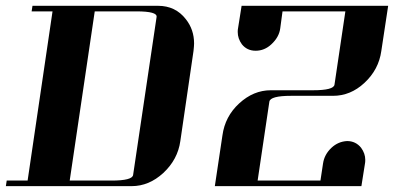

<svg xmlns="http://www.w3.org/2000/svg" viewBox="-20 -635 1344 655"><path d="M712.9 0 738.8 -172.9Q747.6 -237.8 795.9 -282.2Q844.7 -327.1 903.8 -327.1H1047.9Q1118.2 -327.1 1121.1 -346.2L1158.2 -596.2H943.8L936 -538.1Q932.1 -508.3 905.8 -483.9Q882.3 -461.9 852.1 -461.9Q822.8 -461.9 805.2 -483.9Q791 -503.4 791 -525.9Q791 -534.2 792 -538.1L804.2 -615.2H1304.2L1280.8 -460.9Q1272 -397.5 1223.1 -352.1Q1175.8 -308.1 1116.2 -308.1H973.1Q901.9 -308.1 898.9 -288.1L858.9 -19H1073.2L1082 -77.1Q1086.4 -107.9 1110.8 -130.9Q1133.8 -152.3 1164.1 -153.8Q1193.4 -153.8 1211.9 -130.9Q1226.1 -111.3 1226.1 -89.8Q1226.1 -81.1 1225.1 -77.1L1212.9 0ZM0 0 2.9 -19H74.2L159.2 -596.2H87.9L90.8 -615.2H519Q578.6 -615.2 613.8 -569.8Q642.1 -534.2 642.1 -486.8Q642.1 -478.5 640.1 -460.9L595.2 -153.8Q586.4 -90.8 537.1 -44.9Q488.3 0 429.2 0ZM217.8 -19H360.8Q431.2 -19 434.1 -38.1L514.2 -577.1Q517.1 -596.2 445.8 -596.2H303.2Z"/></svg>

Font: Hjet
Style: Italic
Weight: 400
Designer: T. Christopher White
Version: Version 1.2